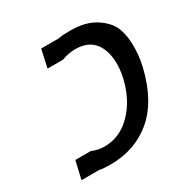

<svg xmlns="http://www.w3.org/2000/svg" viewBox="-131 -641 740 764"><g transform="rotate(-30 239.5 -259.0)"><path d="M378 -259Q397 -344 370 -400Q343 -456 271 -456Q240 -456 208 -444H137L155 -526H237Q254 -530 288 -530Q326 -530 354 -523Q386 -515 412 -497Q443 -475 458 -449Q475 -418 478 -370Q481 -314 468 -259Q435 -121 355 -54Q276 12 163 12Q130 12 114 8H32L51 -74H122Q148 -62 180 -62Q251 -62 305 -118Q358 -173 378 -259Z"/></g></svg>

Font: Miedinger
Style: Italic
Weight: 400
Italic angle: -13°
Version: Version 001.000